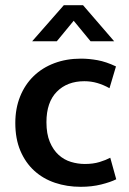

<svg xmlns="http://www.w3.org/2000/svg" viewBox="-20 -710 498 740"><path d="M307 -78Q339 -78 363.5 -85.5Q388 -93 405 -102L428 -19Q406 -8 370 1Q334 10 291 10Q238 10 192 -5.5Q146 -21 112 -52Q78 -83 58.5 -129Q39 -175 39 -236Q39 -292 57.5 -338Q76 -384 109.5 -416.5Q143 -449 189.5 -466.5Q236 -484 292 -484Q323 -484 356 -478Q389 -472 427 -454L402 -370Q379 -383 355 -390Q331 -397 305 -397Q239 -397 199 -356.5Q159 -316 159 -239Q159 -194 172 -163Q185 -132 206 -113Q227 -94 253.5 -86Q280 -78 307 -78ZM420 -551H329L264 -630L199 -551H104L226 -690H300Z"/></svg>

Font: Mukta Mahee SemiBold
Style: Regular
Weight: 600
Designer: Shuchita Grover, Noopur Datye, Girish Dalvi, Yashodeep Gholap
Foundry: Ek Type
Version: Version 2.538;PS 1.000;hotconv 16.6.51;makeotf.lib2.5.65220;